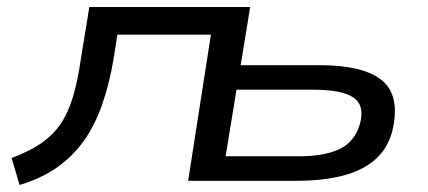

<svg xmlns="http://www.w3.org/2000/svg" viewBox="-20 -516 1223 548"><path d="M36 12 13 -65Q64 -84 98 -107.5Q132 -131 153.5 -163Q175 -195 188.5 -240.5Q202 -286 211 -349L235 -496H694L667 -330H891Q1020 -330 1072 -285Q1124 -240 1099 -139Q1085 -90 1049.5 -59.5Q1014 -29 958 -14.5Q902 0 825 0H517L582 -417H315L304 -347Q292 -276 271.5 -217.5Q251 -159 220 -115Q189 -71 144 -39Q99 -7 36 12ZM624 -70H834Q906 -70 949 -90.5Q992 -111 1007 -161Q1022 -215 989 -237.5Q956 -260 874 -260H655Z"/></svg>

Font: Nunito Sans 7pt Expanded
Style: Italic
Weight: 400
Width: 7
Italic angle: -9°
Designer: Vernon Adams
Foundry: Vernon Adams
Version: Version 3.101;gftools[0.9.27]